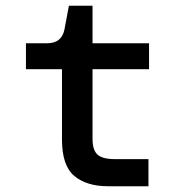

<svg xmlns="http://www.w3.org/2000/svg" viewBox="-20 -646 640 666"><path d="M354 0Q281 0 238 -35.5Q195 -71 195 -162V-406H70V-496H144Q195 -496 204 -546L219 -626H301V-496H497V-406H301V-164Q301 -125 318.5 -109.5Q336 -94 379 -94H495V0Z"/></svg>

Font: DM Mono Medium
Style: Regular
Weight: 500
Designer: Colophon Foundry
Foundry: Colophon Foundry
Version: Version 1.000; ttfautohint (v1.8.2.53-6de2)